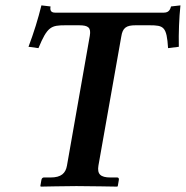

<svg xmlns="http://www.w3.org/2000/svg" viewBox="-20 -693 691 714"><path d="M184 -646C164 -646 167 -663 168 -669L134 -673C122 -624 106 -572 86 -519L123 -514C156 -594 170 -599 223 -599H274C309 -599 319 -590 314 -560L229 -77C224 -49 208 -33 168 -33H143C139 -33 135 -30 134 -24L130 -1L132 1C132 1 230 -1 264 -1C302 -1 416 1 416 1L418 -1L422 -24C423 -30 420 -33 416 -33H391C353 -33 341 -46 346 -77L431 -557C436 -590 450 -599 484 -599H536C589 -599 600 -594 605 -514L645 -519C644 -572 646 -624 651 -673L616 -669C614 -663 611 -646 590 -646Z"/></svg>

Font: Linux Libertine O
Style: Bold Italic
Weight: 700
Italic angle: -11.5°
Designer: Philipp H. Poll
Foundry: Philipp H. Poll
Version: Version 4.1.0